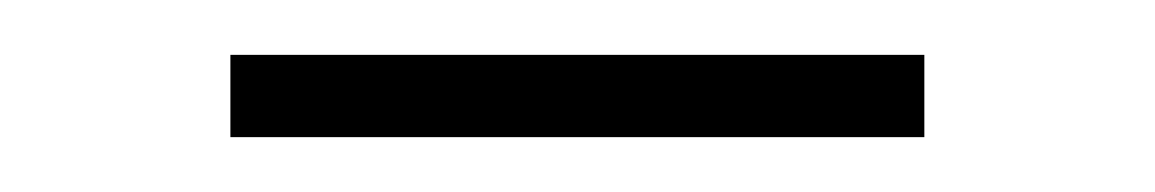

<svg xmlns="http://www.w3.org/2000/svg" viewBox="-20 -301 421 70"><path d="M64 -281H317V-251H64Z"/></svg>

Font: Montserrat Alternates ExLight
Style: Regular
Weight: 275
Designer: Julieta Ulanovsky
Foundry: Julieta Ulanovsky
Version: Version 7.200